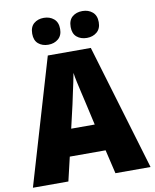

<svg xmlns="http://www.w3.org/2000/svg" viewBox="-99 -1068 867 1077"><g transform="rotate(-10 335.0 -530.0)"><path d="M470 -66 438 -202H234L202 -66H0L211 -782H456L670 -66ZM373 -488Q368 -510 360.5 -542Q353 -574 346 -606Q339 -638 336 -661Q332 -639 325.5 -608Q319 -577 312 -545.5Q305 -514 300 -489L269 -355H403ZM146 -917Q146 -956 168.5 -975Q191 -994 225 -994Q259 -994 282 -974.5Q305 -955 305 -917Q305 -880 282 -860.5Q259 -841 225 -841Q191 -841 168.5 -860Q146 -879 146 -917ZM365 -917Q365 -956 387.5 -975Q410 -994 445 -994Q479 -994 502 -974.5Q525 -955 525 -917Q525 -880 502 -860.5Q479 -841 445 -841Q410 -841 387.5 -860Q365 -879 365 -917Z"/></g></svg>

Font: Noto Sans Malayalam UI SemiCondensed Black
Style: Regular
Weight: 900
Width: 4
Designer: Jelle Bosma - Monotype Design Team
Foundry: Monotype Imaging Inc.
Version: Version 2.104; ttfautohint (v1.8.4.7-5d5b)